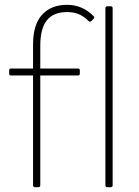

<svg xmlns="http://www.w3.org/2000/svg" viewBox="-20 -776 575 796"><path d="M125 0Q117 0 117 -8V-463H26Q18 -463 18 -471V-484Q18 -492 26 -492H117V-591Q117 -674 154.5 -715Q192 -756 258 -756Q322 -756 368 -709Q374 -704 367 -697L359 -689Q353 -683 347 -689Q327 -709 306 -717.5Q285 -726 258 -726Q202 -726 174.5 -692Q147 -658 147 -586V-492H303Q311 -492 311 -484V-471Q311 -463 303 -463H147V-8Q147 0 139 0ZM425 0Q417 0 417 -8V-742Q417 -750 425 -750H439Q447 -750 447 -742V-8Q447 0 439 0Z"/></svg>

Font: LINE Seed Sans TH App Thin
Style: Regular
Weight: 250
Designer: Dalton Maag Ltd | Thai characters by Cadson Demak Co.,Ltd.
Foundry: Dalton Maag Ltd
Version: Version 1.003